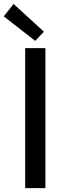

<svg xmlns="http://www.w3.org/2000/svg" viewBox="-41 -967 343 987"><path d="M88.4 0V-719.7H192.4V0ZM140.1 -756.8 -21.5 -882.8 28.8 -946.8 184.6 -804.2Z"/></svg>

Font: Reddit Sans Medium
Style: Regular
Weight: 500
Designer: Stephen Hutchings
Foundry: Reddit
Version: Version 1.014